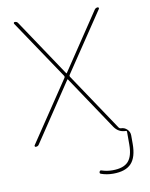

<svg xmlns="http://www.w3.org/2000/svg" viewBox="-101 -803 864 1107"><g transform="rotate(-10 330.5 -250.0)"><path d="M58 0Q54 0 52.5 -3.5Q51 -7 53 -10L289 -362Q294 -369 289 -376L58 -720Q56 -723 57.5 -726.5Q59 -730 63 -730Q76 -730 82 -720L304 -388Q304 -387 306 -387Q308 -387 308 -388L530 -720Q537 -730 549 -730Q553 -730 554.5 -726.5Q556 -723 554 -720L323 -376Q318 -369 323 -362L548 -26Q553 -20 560 -20Q581 -20 596 -5Q611 10 611 31V80Q611 158 577.5 194Q544 230 471 230Q433 230 400 218Q392 215 395 206Q399 196 408 200Q437 210 471 210Q535 210 563 179.5Q591 149 591 80V6Q591 0 585 0Q543 0 518 -36L308 -350Q308 -351 306 -351Q304 -351 304 -350L77 -10Q71 0 58 0Z"/></g></svg>

Font: Rounded Mplus 1c Thin
Style: Regular
Weight: 250
Version: Version 1.059.20150529